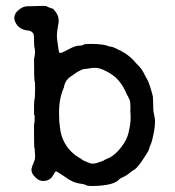

<svg xmlns="http://www.w3.org/2000/svg" viewBox="-20 -591 587 643"><path d="M73 -489Q41 -492 30 -520Q23 -539 39 -554.5Q55 -570 72 -570Q136 -572 136 -570.5Q136 -569 142 -567Q148 -565 151.5 -563.5Q155 -562 155 -562Q156 -565 164 -554Q181 -534 175 -508Q169 -477 171 -462Q173 -447 173.5 -442.5Q174 -438 174.5 -435.5Q175 -433 176 -425Q177 -417 179.5 -414Q182 -411 207 -424.5Q232 -438 244 -438Q256 -438 259 -441Q262 -444 282 -444Q327 -444 344 -436Q347 -435 353 -434.5Q359 -434 387 -419.5Q415 -405 437 -378Q440 -375 448 -366.5Q456 -358 461.5 -346.5Q467 -335 473 -325Q481 -311 492 -268L493 -245Q493 -222 494 -217.5Q495 -213 495.5 -209.5Q496 -206 498 -197Q501 -179 495.5 -149Q490 -119 485 -108Q480 -97 480 -95Q480 -89 466 -68Q441 -28 427 -21Q424 -20 414 -11.5Q404 -3 392.5 2Q381 7 378 11Q363 27 313 31Q294 32 290 32Q286 32 278 31.5Q270 31 267 28.5Q264 26 249 24Q223 21 196 0Q193 -2 188 -5Q183 -8 176.5 -12.5Q170 -17 167.5 -17Q165 -17 159 -6Q149 14 127 15Q111 16 99 3.5Q87 -9 86 -17Q85 -25 85.5 -25.5Q86 -26 87.5 -32.5Q89 -39 90.5 -40.5Q92 -42 92.5 -45.5Q93 -49 94 -50Q98 -57 97.5 -70Q97 -83 96.5 -83Q96 -83 96.5 -87.5Q97 -92 95.5 -95Q94 -98 94 -136V-175Q96 -179 96 -191Q96 -203 96 -205L94 -207Q94 -205 94 -239L95 -257L96 -258Q97 -263 97.5 -290Q98 -317 96 -319Q94 -321 94 -393L96 -404Q96 -407 97 -412Q98 -417 96.5 -427Q95 -437 94.5 -437.5Q94 -438 94 -453.5Q94 -469 93 -474Q90 -487 73 -489ZM403 -279Q384 -322 355 -341Q341 -351 323 -358.5Q305 -366 286 -363Q267 -360 262.5 -360Q258 -360 246.5 -354Q235 -348 229.5 -343.5Q224 -339 217 -335Q197 -321 194 -298Q193 -296 191 -291Q176 -253 178 -203Q178 -188 178.5 -184.5Q179 -181 181 -163Q187 -108 230 -73Q239 -66 246.5 -62Q254 -58 255 -56.5Q256 -55 258.5 -54Q261 -53 265 -51Q269 -49 269.5 -49Q270 -49 275 -47Q288 -40 303.5 -45Q319 -50 320 -50.5Q321 -51 324 -52Q327 -53 328.5 -54Q330 -55 330 -55.5Q330 -56 343.5 -61.5Q357 -67 373 -83Q403 -115 410.5 -146.5Q418 -178 417.5 -199Q417 -220 416.5 -223Q416 -226 417 -225Q417 -251 414 -257Q411 -263 409 -267.5Q407 -272 406.5 -271.5Q406 -271 403 -279Z"/></svg>

Font: Jackwrite
Style: Regular
Weight: 400
Version: Version 1.0d1e1